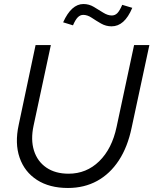

<svg xmlns="http://www.w3.org/2000/svg" viewBox="-20 -924 763 955"><path d="M318 11Q226 11 164 -29Q102 -69 77.5 -140Q53 -211 73 -303L157 -700H233L147 -299Q132 -229 149 -175Q166 -121 210.5 -90.5Q255 -60 321 -60Q410 -60 473.5 -122Q537 -184 560 -293L647 -700H723L635 -290Q615 -193 571 -126Q527 -59 463 -24Q399 11 318 11ZM343 -798 294 -813Q335 -904 395 -904Q423 -904 447 -889.5Q471 -875 493.5 -861Q516 -847 536 -847Q552 -847 563.5 -858.5Q575 -870 588 -900L638 -885Q618 -838 592.5 -815.5Q567 -793 535 -793Q507 -793 482.5 -807Q458 -821 436.5 -835.5Q415 -850 394 -850Q379 -850 367 -838Q355 -826 343 -798Z"/></svg>

Font: Red Hat Display VF
Style: Italic
Weight: 300
Italic angle: -12°
Designer: Pentagram, MCKL
Foundry: Pentagram, MCKL
Version: Version 1.023